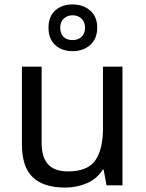

<svg xmlns="http://www.w3.org/2000/svg" viewBox="-20 -837 658 867"><path d="M533 -536V0H461L448 -71H444Q418 -29 372 -9.5Q326 10 274 10Q177 10 128 -36.5Q79 -83 79 -185V-536H168V-191Q168 -127 197 -95Q226 -63 287 -63Q376 -63 410.5 -113Q445 -163 445 -257V-536ZM308 -606Q259 -606 229 -634Q199 -662 199 -712Q199 -762 229 -789.5Q259 -817 308 -817Q355 -817 387 -789.5Q419 -762 419 -713Q419 -662 387.5 -634Q356 -606 308 -606ZM308 -656Q333 -656 348.5 -671Q364 -686 364 -712Q364 -738 348 -753Q332 -768 308 -768Q284 -768 268 -753Q252 -738 252 -712Q252 -686 266.5 -671Q281 -656 308 -656Z"/></svg>

Font: Noto Sans Vithkuqi
Style: Regular
Weight: 400
Version: Version 1.001